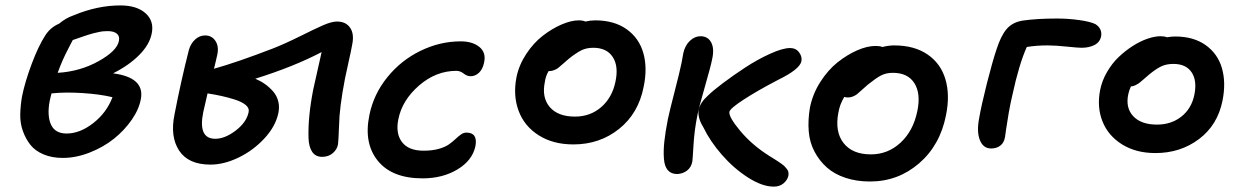

<svg xmlns="http://www.w3.org/2000/svg" viewBox="-20 -611 4622 715"><path d="M213.9 -22.9Q173.3 -22.9 142.1 -36.1Q110.8 -49.3 93.3 -71.5Q75.7 -93.8 65.2 -123Q54.7 -152.3 55.4 -185.1Q56.2 -217.8 62 -252Q73.7 -308.6 98.6 -374.5Q123.5 -440.4 147.9 -478Q167 -508.8 200.2 -522.9Q224.1 -543.5 254.9 -554.2Q342.8 -590.8 428.2 -590.8Q489.7 -590.8 522.2 -561.5Q554.7 -532.2 544.9 -485.8Q536.6 -444.3 497.8 -405.5Q459 -366.7 400.9 -337.9Q518.1 -322.8 504.9 -244.1Q498.5 -205.6 471.2 -165.8Q443.8 -126 404.5 -94.5Q365.2 -63 314.2 -43Q263.2 -22.9 213.9 -22.9ZM380.9 -495.1Q372.6 -495.1 364.3 -494.4Q356 -493.7 345.7 -491.2Q335.4 -488.8 328.6 -487.3Q321.8 -485.8 309.1 -481.7Q296.4 -477.5 290.8 -475.6Q285.2 -473.6 270.3 -468.5Q255.4 -463.4 251 -461.9Q250 -460 236.1 -433.3Q222.2 -406.7 212.9 -385.5Q203.6 -364.3 194.8 -339.8Q277.8 -344.7 346.9 -383.1Q416 -421.4 422.9 -459Q426.3 -476.6 415 -485.8Q403.8 -495.1 380.9 -495.1ZM165 -234.9Q154.8 -180.2 169.9 -147Q185.1 -113.8 228 -113.8Q277.8 -113.8 327.4 -152.6Q377 -191.4 398.9 -249Q352.5 -260.3 287.6 -264.4Q222.7 -268.6 171.9 -263.2Q170.9 -259.8 168.5 -250Q166 -240.2 165 -234.9Z M763.7 2Q681.6 2 647.2 -50Q612.8 -102.1 629.9 -185.1Q654.3 -311 683.6 -425.8Q690.4 -449.2 706.8 -464.1Q723.1 -479 743.7 -479Q768.6 -479 782 -459Q795.4 -439 789.6 -409.2Q788.1 -401.9 783.4 -382.1Q778.8 -362.3 776.9 -355Q862.3 -378.9 995.6 -430.2Q1041.5 -448.2 1095.5 -475.1Q1149.4 -502 1181.9 -516.4Q1214.4 -530.8 1234.9 -530.8Q1268.1 -530.8 1283.9 -507.6Q1299.8 -484.4 1291.5 -444.8Q1287.6 -421.9 1277.8 -378.9Q1268.1 -335.9 1264.6 -317.9Q1243.7 -209 1242.7 -145Q1240.2 -83 1238.8 -74.2Q1235.8 -55.2 1219.7 -41Q1203.6 -26.9 1179.7 -26.9Q1154.8 -26.9 1142.3 -45.9Q1129.9 -64.9 1128.9 -97.2Q1126.5 -175.3 1146.5 -277.8Q1147 -280.8 1177.7 -417Q1073.2 -362.3 930.7 -317.9Q951.2 -309.1 967.3 -297.6Q983.4 -286.1 997.1 -270.5Q1010.7 -254.9 1016.1 -234.1Q1021.5 -213.4 1016.6 -189.9Q1006.3 -140.6 964.8 -95.7Q923.3 -50.8 868.7 -24.4Q814 2 763.7 2ZM736.8 -192.9Q716.8 -94.2 781.7 -94.2Q817.4 -94.2 857.4 -124.5Q897.5 -154.8 905.8 -192.9Q909.2 -208.5 894.8 -220.2Q880.4 -231.9 854.5 -240.2Q810.5 -254.4 752.9 -263.2Q750.5 -251 736.8 -192.9Z M1553.7 53.2Q1439.9 53.2 1387 -12.2Q1334 -77.6 1355.5 -182.1Q1371.1 -259.8 1422.1 -323Q1473.1 -386.2 1545.7 -421.6Q1618.2 -457 1695.8 -457Q1739.7 -457 1765.4 -436Q1791 -415 1782.7 -377.9Q1777.8 -353.5 1763.9 -340.3Q1750 -327.1 1732.4 -327.1Q1719.2 -327.1 1706.5 -337.2Q1693.8 -347.2 1679.7 -347.2Q1603.5 -347.2 1540.5 -292.5Q1477.5 -237.8 1463.4 -167Q1452.6 -113.8 1477.1 -81.8Q1501.5 -49.8 1557.6 -49.8Q1589.4 -49.8 1613.8 -56.6Q1638.2 -63.5 1652.1 -73.5Q1666 -83.5 1676.5 -93.5Q1687 -103.5 1696.8 -110.4Q1706.5 -117.2 1716.8 -117.2Q1759.8 -117.2 1750.5 -66.9Q1739.3 -13.7 1683.8 19.8Q1628.4 53.2 1553.7 53.2Z M2115.2 -73.2Q2039.6 -73.2 1986.1 -107.2Q1932.6 -141.1 1911.4 -198Q1890.1 -254.9 1903.3 -323.2Q1912.6 -369.1 1939.9 -410.4Q1967.3 -451.7 2001.5 -478Q2035.6 -504.4 2071.3 -519.8Q2106.9 -535.2 2135.3 -535.2Q2149.9 -535.2 2160.2 -530.8Q2178.2 -535.2 2196.3 -535.2Q2267.1 -535.2 2313.5 -502.2Q2359.9 -469.2 2375.7 -413.6Q2391.6 -357.9 2377 -288.1Q2357.9 -189 2285.6 -131.1Q2213.4 -73.2 2115.2 -73.2ZM2009.3 -307.1Q1996.6 -248.5 2027.1 -212.6Q2057.6 -176.8 2121.1 -176.8Q2178.2 -176.8 2219 -212.2Q2259.8 -247.6 2272 -307.1Q2284.2 -364.7 2261.7 -398.9Q2239.3 -433.1 2189 -433.1Q2163.6 -433.1 2144.3 -423.3Q2125 -413.6 2098.1 -392.1Q2089.4 -384.8 2076.2 -373Q2063 -361.3 2057.9 -357.4Q2052.7 -353.5 2043.7 -349.9Q2034.7 -346.2 2024.4 -346.2H2022.9Q2011.7 -326.7 2009.3 -307.1Z M2502 37.1Q2479.5 37.1 2467 22.9Q2454.6 8.8 2452.4 -20Q2450.2 -48.8 2453.9 -83.5Q2457.5 -118.2 2467.3 -168Q2474.1 -200.2 2492.7 -271.7Q2511.2 -343.3 2518.1 -377Q2518.6 -380.9 2521 -393.1Q2523.4 -405.3 2524.4 -412.1Q2530.8 -441.9 2549.1 -459Q2567.4 -476.1 2588.4 -476.1Q2616.2 -476.1 2628.4 -453.1Q2640.6 -430.2 2632.3 -392.1Q2627 -364.3 2605 -288.3Q2583 -212.4 2577.1 -182.1Q2565.9 -127.4 2562.5 -69.8Q2559.1 -12.2 2558.1 -8.8Q2553.7 12.7 2538.3 24.4Q2522.9 36.1 2502 37.1ZM2861.3 84Q2818.4 84 2765.1 49.8Q2711.9 15.6 2668 -34.9Q2624 -85.4 2599.1 -137.2Q2576.7 -173.3 2582 -203.1Q2587.9 -229.5 2616.2 -254.9Q2633.8 -272.5 2671.6 -301Q2709.5 -329.6 2754.9 -359.4Q2800.3 -389.2 2847.4 -410.6Q2894.5 -432.1 2922.4 -432.1Q2943.8 -432.1 2955.8 -416Q2967.8 -399.9 2964.4 -382.8Q2958 -353 2879.4 -314.5Q2872.6 -311 2869.1 -309.1Q2800.8 -273.4 2750 -240.5Q2699.2 -207.5 2696.3 -194.8Q2692.9 -175.8 2736.8 -123.3Q2780.8 -70.8 2844.2 -30.8Q2849.6 -27.3 2859.9 -21Q2870.1 -14.6 2875.7 -11Q2881.3 -7.3 2889.6 -1.5Q2897.9 4.4 2902.1 8.8Q2906.2 13.2 2910.6 18.8Q2915 24.4 2916 30.5Q2917 36.6 2916 43Q2912.6 59.1 2898.2 71.5Q2883.8 84 2861.3 84Z M3219.7 64.9Q3169.9 64.9 3128.7 51.3Q3087.4 37.6 3059.3 12.7Q3031.2 -12.2 3013.2 -46.4Q2995.1 -80.6 2991.7 -121.8Q2988.3 -163.1 2996.1 -210Q3006.3 -261.2 3034.9 -305.9Q3063.5 -350.6 3099.1 -378.9Q3134.8 -407.2 3172.1 -423.6Q3209.5 -439.9 3240.7 -439.9Q3256.8 -439.9 3266.1 -436Q3289.1 -441.9 3310.1 -441.9Q3384.8 -441.9 3434.1 -408.2Q3483.4 -374.5 3500.7 -315.9Q3518.1 -257.3 3502.9 -182.1Q3481 -70.3 3402.6 -2.7Q3324.2 64.9 3219.7 64.9ZM3102.1 -191.9Q3088.4 -120.6 3121.3 -78.4Q3154.3 -36.1 3223.1 -36.1Q3286.6 -36.1 3333.7 -79.8Q3380.9 -123.5 3396 -196.8Q3409.7 -262.2 3385.3 -301Q3360.8 -339.8 3305.2 -339.8Q3279.3 -339.8 3260.5 -329.8Q3241.7 -319.8 3211.9 -295.9Q3202.6 -288.1 3189.9 -276.4Q3177.2 -264.6 3171.6 -260.3Q3166 -255.9 3157 -252Q3147.9 -248 3137.7 -248Q3131.8 -248 3124 -250Q3107.4 -222.7 3102.1 -191.9Z M3670.9 -58.1Q3641.6 -58.1 3629.2 -88.9Q3616.7 -119.6 3626 -168.9Q3634.3 -217.8 3655 -299.8Q3675.8 -381.8 3690.9 -426.8Q3707 -477.1 3728.3 -502.4Q3749.5 -527.8 3787.6 -534.2Q3840.8 -542 3916 -542Q3959 -542 4000 -536.1Q4041 -530.3 4059.6 -521Q4085 -504.4 4080.6 -476.1Q4076.2 -454.1 4056.2 -443.6Q4036.1 -433.1 4007.8 -433.1Q3994.1 -433.1 3952.1 -437.5Q3910.2 -441.9 3881.8 -441.9Q3838.4 -441.9 3803.7 -436Q3774.9 -372.1 3750 -256.8Q3742.7 -226.1 3736.6 -191.4Q3730.5 -156.7 3726.8 -130.4Q3723.1 -104 3722.7 -101.1Q3719.2 -79.6 3705.3 -68.8Q3691.4 -58.1 3670.9 -58.1Z M4282.7 -41Q4210.4 -41 4158.7 -73.2Q4106.9 -105.5 4085.7 -158.7Q4064.5 -211.9 4076.7 -274.9Q4083.5 -310.1 4102.3 -342.5Q4121.1 -375 4146 -398.7Q4170.9 -422.4 4199 -440.2Q4227.1 -458 4253.7 -467Q4280.3 -476.1 4301.8 -476.1Q4316.4 -476.1 4325.7 -472.2Q4342.3 -475.1 4356.4 -475.1Q4424.8 -475.1 4470 -442.9Q4515.1 -410.6 4530.5 -356.9Q4545.9 -303.2 4532.7 -236.8Q4514.6 -145.5 4445.3 -93.3Q4376 -41 4282.7 -41ZM4181.6 -259.8Q4170.9 -209.5 4200.2 -178.2Q4229.5 -147 4288.6 -147Q4341.8 -147 4379.4 -176.8Q4417 -206.5 4427.7 -257.8Q4438.5 -310.5 4417.5 -341.8Q4396.5 -373 4349.6 -373Q4323.2 -373 4303.7 -363.5Q4284.2 -354 4258.8 -333Q4252.4 -327.6 4239 -315.9Q4225.6 -304.2 4221.2 -301Q4216.8 -297.9 4208.5 -293.7Q4200.2 -289.6 4191.4 -289.1Q4184.1 -272.9 4181.6 -259.8Z"/></svg>

Font: Shantell Sans Irregular Bouncy
Style: Italic
Weight: 500
Italic angle: -11.31°
Designer: Stephen Nixon, Anya Danilova, Shantell Martin
Foundry: Arrow Type
Version: Version 1.006;[9816181b4]